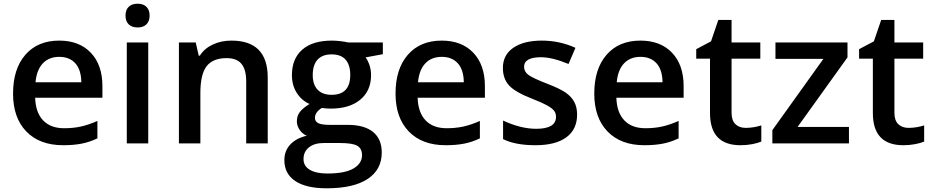

<svg xmlns="http://www.w3.org/2000/svg" viewBox="-20 -767 4989 1027"><path d="M317.9 9.8Q191.9 9.8 120.8 -63.7Q49.8 -137.2 49.8 -266.1Q49.8 -398.4 115.7 -474.1Q181.6 -549.8 296.9 -549.8Q403.8 -549.8 465.8 -484.9Q527.8 -419.9 527.8 -306.2V-244.1H168Q170.4 -165.5 210.4 -123.3Q250.5 -81.1 323.2 -81.1Q371.1 -81.1 412.4 -90.1Q453.6 -99.1 501 -120.1V-26.9Q459 -6.8 416 1.5Q373 9.8 317.9 9.8ZM296.9 -462.9Q242.2 -462.9 209.2 -428.2Q176.3 -393.6 169.9 -327.1H415Q414.1 -394 382.8 -428.5Q351.6 -462.9 296.9 -462.9Z M772.9 0H658.2V-540H772.9ZM651.4 -683.1Q651.4 -713.9 668.2 -730.5Q685.1 -747.1 716.3 -747.1Q746.6 -747.1 763.4 -730.5Q780.3 -713.9 780.3 -683.1Q780.3 -653.8 763.4 -637Q746.6 -620.1 716.3 -620.1Q685.1 -620.1 668.2 -637Q651.4 -653.8 651.4 -683.1Z M1412.1 0H1296.9V-332Q1296.9 -394.5 1271.7 -425.3Q1246.6 -456.1 1191.9 -456.1Q1119.1 -456.1 1085.4 -413.1Q1051.8 -370.1 1051.8 -269V0H937V-540H1026.9L1043 -469.2H1048.8Q1073.2 -507.8 1118.2 -528.8Q1163.1 -549.8 1217.8 -549.8Q1412.1 -549.8 1412.1 -352.1Z M2027.8 -540V-477.1L1935.5 -460Q1948.2 -442.9 1956.5 -418Q1964.8 -393.1 1964.8 -365.2Q1964.8 -281.7 1907.2 -233.9Q1849.6 -186 1748.5 -186Q1722.7 -186 1701.7 -189.9Q1664.6 -167 1664.6 -136.2Q1664.6 -117.7 1681.9 -108.4Q1699.2 -99.1 1745.6 -99.1H1839.8Q1929.2 -99.1 1975.6 -61Q2022 -22.9 2022 48.8Q2022 140.6 1946.3 190.4Q1870.6 240.2 1727.5 240.2Q1617.2 240.2 1559.1 201.2Q1501 162.1 1501 89.8Q1501 40 1532.5 6.1Q1564 -27.8 1620.6 -41Q1597.7 -50.8 1582.8 -72.5Q1567.9 -94.2 1567.9 -118.2Q1567.9 -148.4 1585 -169.4Q1602.1 -190.4 1635.7 -210.9Q1593.8 -229 1567.6 -269.8Q1541.5 -310.5 1541.5 -365.2Q1541.5 -453.1 1596.9 -501.5Q1652.3 -549.8 1754.9 -549.8Q1777.8 -549.8 1803 -546.6Q1828.1 -543.5 1840.8 -540ZM1603.5 84Q1603.5 121.1 1637 141.1Q1670.4 161.1 1731 161.1Q1824.7 161.1 1870.6 134.3Q1916.5 107.4 1916.5 63Q1916.5 27.8 1891.4 12.9Q1866.2 -2 1797.9 -2H1710.9Q1661.6 -2 1632.6 21.2Q1603.5 44.4 1603.5 84ZM1652.8 -365.2Q1652.8 -314.5 1679 -287.1Q1705.1 -259.8 1753.9 -259.8Q1853.5 -259.8 1853.5 -366.2Q1853.5 -418.9 1828.9 -447.5Q1804.2 -476.1 1753.9 -476.1Q1704.1 -476.1 1678.5 -447.8Q1652.8 -419.4 1652.8 -365.2Z M2363.8 9.8Q2237.8 9.8 2166.7 -63.7Q2095.7 -137.2 2095.7 -266.1Q2095.7 -398.4 2161.6 -474.1Q2227.5 -549.8 2342.8 -549.8Q2449.7 -549.8 2511.7 -484.9Q2573.7 -419.9 2573.7 -306.2V-244.1H2213.9Q2216.3 -165.5 2256.3 -123.3Q2296.4 -81.1 2369.1 -81.1Q2417 -81.1 2458.3 -90.1Q2499.5 -99.1 2546.9 -120.1V-26.9Q2504.9 -6.8 2461.9 1.5Q2418.9 9.8 2363.8 9.8ZM2342.8 -462.9Q2288.1 -462.9 2255.1 -428.2Q2222.2 -393.6 2215.8 -327.1H2460.9Q2460 -394 2428.7 -428.5Q2397.5 -462.9 2342.8 -462.9Z M3066.9 -153.8Q3066.9 -74.7 3009.3 -32.5Q2951.7 9.8 2844.2 9.8Q2736.3 9.8 2670.9 -22.9V-122.1Q2766.1 -78.1 2848.1 -78.1Q2954.1 -78.1 2954.1 -142.1Q2954.1 -162.6 2942.4 -176.3Q2930.7 -189.9 2903.8 -204.6Q2877 -219.2 2829.1 -237.8Q2735.8 -273.9 2702.9 -310.1Q2669.9 -346.2 2669.9 -403.8Q2669.9 -473.1 2725.8 -511.5Q2781.7 -549.8 2877.9 -549.8Q2973.1 -549.8 3058.1 -511.2L3021 -424.8Q2933.6 -460.9 2874 -460.9Q2783.2 -460.9 2783.2 -409.2Q2783.2 -383.8 2806.9 -366.2Q2830.6 -348.6 2910.2 -317.9Q2977.1 -292 3007.3 -270.5Q3037.6 -249 3052.2 -220.9Q3066.9 -192.9 3066.9 -153.8Z M3426.8 9.8Q3300.8 9.8 3229.7 -63.7Q3158.7 -137.2 3158.7 -266.1Q3158.7 -398.4 3224.6 -474.1Q3290.5 -549.8 3405.8 -549.8Q3512.7 -549.8 3574.7 -484.9Q3636.7 -419.9 3636.7 -306.2V-244.1H3276.9Q3279.3 -165.5 3319.3 -123.3Q3359.4 -81.1 3432.1 -81.1Q3480 -81.1 3521.2 -90.1Q3562.5 -99.1 3609.9 -120.1V-26.9Q3567.9 -6.8 3524.9 1.5Q3481.9 9.8 3426.8 9.8ZM3405.8 -462.9Q3351.1 -462.9 3318.1 -428.2Q3285.2 -393.6 3278.8 -327.1H3523.9Q3522.9 -394 3491.7 -428.5Q3460.4 -462.9 3405.8 -462.9Z M3968.3 -83Q4010.3 -83 4052.2 -96.2V-9.8Q4033.2 -1.5 4003.2 4.2Q3973.1 9.8 3940.9 9.8Q3777.8 9.8 3777.8 -162.1V-453.1H3704.1V-503.9L3783.2 -545.9L3822.3 -660.2H3893.1V-540H4046.9V-453.1H3893.1V-164.1Q3893.1 -122.6 3913.8 -102.8Q3934.6 -83 3968.3 -83Z M4521 0H4111.3V-70.8L4384.3 -452.1H4127.9V-540H4513.2V-460L4246.1 -87.9H4521Z M4839.4 -83Q4881.3 -83 4923.3 -96.2V-9.8Q4904.3 -1.5 4874.3 4.2Q4844.2 9.8 4812 9.8Q4648.9 9.8 4648.9 -162.1V-453.1H4575.2V-503.9L4654.3 -545.9L4693.4 -660.2H4764.2V-540H4918V-453.1H4764.2V-164.1Q4764.2 -122.6 4784.9 -102.8Q4805.7 -83 4839.4 -83Z"/></svg>

Font: Open Sans Semibold
Style: Regular
Weight: 600
Foundry: Ascender Corporation
Version: Version 1.10